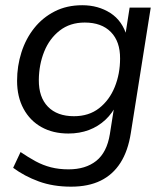

<svg xmlns="http://www.w3.org/2000/svg" viewBox="-20 -515 626 724"><path d="M248 188.9Q180.3 188.9 126.1 169.1Q71.8 149.2 29.6 117.8L57.5 58.3Q87.1 78.4 114.5 93.3Q141.9 108.1 172.2 115.9Q202.4 123.6 238.5 123.6Q302.8 123.6 343 91.6Q383.1 59.6 394.2 -8.9L412.4 -124.1L420.8 -123.1Q404.3 -88.4 377.5 -63.3Q350.7 -38.2 315.4 -24.8Q280 -11.5 237.8 -11.5Q179.8 -11.5 136.4 -35.7Q92.9 -60 68.7 -105Q44.4 -149.9 44.4 -210.3Q44.4 -266.3 60.9 -317.8Q77.3 -369.2 109 -409Q140.7 -448.8 186.2 -472Q231.7 -495.3 290.2 -495.3Q350.4 -495.3 396.2 -465.9Q442.1 -436.5 459.1 -376.1L451.7 -377L468.8 -486.3H548.4L473.3 -13.3Q462.8 54.1 434.2 98.9Q405.6 143.7 359.4 166.3Q313.2 188.9 248 188.9ZM258.8 -76.8Q315.3 -76.8 353.9 -107.1Q392.5 -137.3 412.7 -187Q432.8 -236.6 432.8 -294.1Q433.3 -358.3 398.2 -394.1Q363.1 -430 299.5 -430Q244 -430 205.1 -399.7Q166.3 -369.4 146.6 -320.3Q126.9 -271.1 126.4 -213.6Q125.9 -148.4 160.8 -112.6Q195.7 -76.8 258.8 -76.8Z"/></svg>

Font: Nunito Sans 12pt ExtraLight
Style: Italic
Weight: 200
Italic angle: -9°
Designer: Vernon Adams
Foundry: Vernon Adams
Version: Version 3.101;gftools[0.9.27]